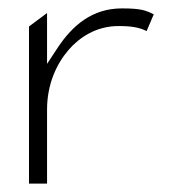

<svg xmlns="http://www.w3.org/2000/svg" viewBox="-20 -467 435 457"><path d="M49 -30H92V-206C92 -266 114 -314 143 -348C169 -378 209 -405 262 -405C296 -405 313 -401 329 -393L346 -433C327 -442 317 -447 270 -447C199 -447 153 -406 119 -356L92 -315V-436L49 -404Z"/></svg>

Font: Charger Sport
Style: HL
Weight: 100
Designer: Jasper
Foundry: Cannot Into Space Fonts
Version: Version 1.1